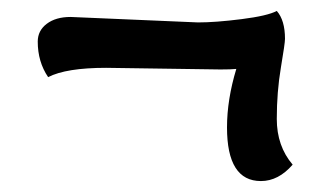

<svg xmlns="http://www.w3.org/2000/svg" viewBox="-20 -513 584 351"><path d="M383 -386 174 -389Q101 -389 68 -372Q49 -400 49 -437Q49 -457 65.5 -469.5Q82 -482 109 -482L342 -472Q374 -472 421.5 -478Q469 -484 486 -493Q501 -476 501 -442Q501 -434 493.5 -389.5Q486 -345 486 -295.5Q486 -246 515 -212Q489 -182 457 -182Q395 -182 395 -280Q395 -331 412 -387Q403 -386 383 -386Z"/></svg>

Font: Paprika
Style: Regular
Weight: 400
Designer: Eduardo Rodriguez Tunni
Foundry: Eduardo Rodriguez Tunni
Version: Version 1.001